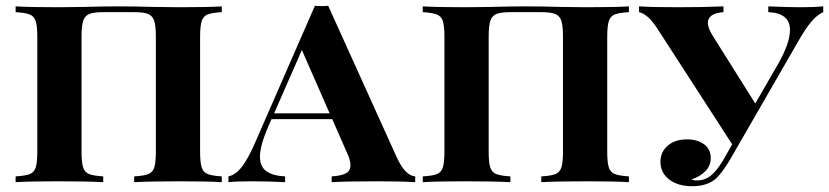

<svg xmlns="http://www.w3.org/2000/svg" viewBox="-20 -630 2867 664"><path d="M747 -588Q713 -586 698 -580Q683 -574 677.5 -557Q672 -540 672 -502V-106Q672 -68 677.5 -51Q683 -34 698.5 -28Q714 -22 747 -20V0Q701 -3 601 -3Q500 -3 444 0V-20Q478 -22 493 -28Q508 -34 513.5 -51Q519 -68 519 -106V-502Q519 -540 513.5 -557.5Q508 -575 492.5 -581.5Q477 -588 444 -588H337Q304 -588 288.5 -581.5Q273 -575 267.5 -557.5Q262 -540 262 -502V-106Q262 -68 267.5 -51Q273 -34 288.5 -28Q304 -22 337 -20V0Q282 -3 180 -3Q82 -3 34 0V-20Q68 -22 83 -28Q98 -34 103.5 -51Q109 -68 109 -106V-502Q109 -540 103.5 -557Q98 -574 82.5 -580Q67 -586 34 -588V-608Q82 -605 180 -605L267 -606Q341 -608 391 -608Q441 -608 515 -606L601 -605Q701 -605 747 -608Z M1416 -20V0Q1368 -3 1285 -3Q1178 -3 1127 0V-20Q1160 -22 1176 -30.5Q1192 -39 1192 -59Q1192 -77 1179 -104L1129 -218H919L907 -191Q879 -125 879 -88Q879 -54 901 -38Q923 -22 966 -20V0Q909 -3 851 -3Q797 -3 770 0V-20Q794 -25 814.5 -50.5Q835 -76 858 -127L1069 -610Q1077 -609 1092 -609Q1108 -609 1115 -610L1353 -84Q1382 -22 1416 -20ZM1120 -238 1024 -457 928 -238Z M2155 -588Q2121 -586 2106 -580Q2091 -574 2085.5 -557Q2080 -540 2080 -502V-106Q2080 -68 2085.5 -51Q2091 -34 2106.5 -28Q2122 -22 2155 -20V0Q2109 -3 2009 -3Q1908 -3 1852 0V-20Q1886 -22 1901 -28Q1916 -34 1921.5 -51Q1927 -68 1927 -106V-502Q1927 -540 1921.5 -557.5Q1916 -575 1900.5 -581.5Q1885 -588 1852 -588H1745Q1712 -588 1696.5 -581.5Q1681 -575 1675.5 -557.5Q1670 -540 1670 -502V-106Q1670 -68 1675.5 -51Q1681 -34 1696.5 -28Q1712 -22 1745 -20V0Q1690 -3 1588 -3Q1490 -3 1442 0V-20Q1476 -22 1491 -28Q1506 -34 1511.5 -51Q1517 -68 1517 -106V-502Q1517 -540 1511.5 -557Q1506 -574 1490.5 -580Q1475 -586 1442 -588V-608Q1490 -605 1588 -605L1675 -606Q1749 -608 1799 -608Q1849 -608 1923 -606L2009 -605Q2109 -605 2155 -608Z M2827 -608V-588Q2806 -579 2785 -554Q2764 -529 2737 -481L2563 -179L2507 -82Q2480 -36 2458 -14Q2427 14 2374 14Q2324 14 2294 -9.5Q2264 -33 2264 -71Q2264 -104 2289 -126Q2314 -148 2356 -148Q2392 -148 2415 -131Q2438 -114 2438 -83Q2438 -57 2419.5 -38Q2401 -19 2372 -10Q2377 -6 2390 -6Q2419 -6 2440.5 -24.5Q2462 -43 2485 -83L2512 -131L2256 -527Q2238 -556 2220.5 -571Q2203 -586 2190 -588V-608Q2235 -605 2324 -605Q2417 -605 2482 -608V-588Q2428 -584 2428 -551Q2428 -533 2445 -506L2592 -272L2671 -409Q2712 -481 2712 -526Q2712 -585 2637 -588V-608Q2705 -605 2750 -605Q2794 -605 2827 -608Z"/></svg>

Font: Playfair Display SC
Style: Bold
Weight: 700
Designer: Claus Eggers Sørensen
Foundry: Claus Eggers Sørensen
Version: Version 1.200; ttfautohint (v1.6)